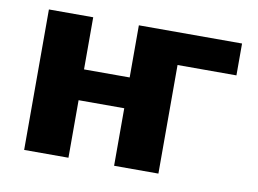

<svg xmlns="http://www.w3.org/2000/svg" viewBox="-62 -610 941 700"><g transform="rotate(10 408.5 -260.0)"><path d="M563 -402V0H399V-213H230V0H66V-520H230V-327H399V-520H781V-402Z"/></g></svg>

Font: Mplus 1p ExtraBold
Style: Regular
Weight: 800
Version: Version 1.061